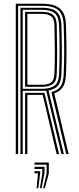

<svg xmlns="http://www.w3.org/2000/svg" viewBox="-20 -820 419 1022"><path d="M64 0V-800H204Q247.2 -800 274.9 -788.9Q302.5 -777.8 316.4 -753Q330.2 -728.2 331.2 -687Q333.5 -618.5 333.8 -553Q334 -487.5 331.2 -424Q329.8 -381 315.2 -357.6Q300.8 -334.2 268.8 -323.2L345.2 0H332.5L253.8 -330.2Q287.2 -338.2 302.2 -360.1Q317.2 -382 319 -424.2Q322 -489.2 321.8 -554.1Q321.5 -619 319 -686.8Q317.8 -726.2 304.4 -748.6Q291 -771 265.8 -780.1Q240.5 -789.2 204 -789.2H76.5V0ZM113.5 0V-325.8H196.2Q201.8 -325.8 206.9 -325.8Q212 -325.8 216.8 -326L294.2 0H281.5L207.2 -315.2Q204.8 -315 202 -315Q199.2 -315 196.5 -315H125.8V0ZM88.8 0V-778.5H204Q237.8 -778.5 260.1 -770Q282.5 -761.5 294 -741.4Q305.5 -721.2 306.8 -686.5Q308.8 -622.8 309.2 -556.2Q309.8 -489.8 306.8 -425.2Q305 -384.5 289 -364.5Q273 -344.5 238.2 -338.8L319.8 0H307L226 -337.2Q220.5 -337 214.6 -336.8Q208.8 -336.5 203.2 -336.5H101V0ZM101 -347.2H203.2Q247.8 -347.2 270.2 -364.2Q292.8 -381.2 294.5 -425.5Q297.2 -492 297.2 -555.6Q297.2 -619.2 294.5 -685.5Q292.5 -733.2 269.8 -750.5Q247 -767.8 204 -767.8H101ZM113.5 -358V-757H204Q243.8 -757 262.5 -740.9Q281.2 -724.8 282 -685.5Q283.5 -617.8 284 -552.6Q284.5 -487.5 282 -425.8Q280.8 -387.2 261.2 -372.6Q241.8 -358 203.2 -358ZM125.8 -368.8H203.2Q235.8 -368.8 252.1 -381.2Q268.5 -393.8 269.8 -426.8Q272.2 -489.5 271.9 -554Q271.5 -618.5 269.8 -685.2Q268.8 -720.5 252.2 -733.4Q235.8 -746.2 204 -746.2H125.8ZM210 181.8 228.2 102.8V56.5H163.5V45H239.8V102.8L218.8 181.8ZM175 181.8 182.2 102.8H163.5V91.2H193.8V102.8L183.8 181.8ZM192.5 181.8 205.2 102.8V79.5H163.5V68H216.8V102.8L201.2 181.8Z"/></svg>

Font: Big Shoulders Inline Text Thin Light
Style: Regular
Weight: 300
Version: Version 2.002